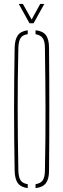

<svg xmlns="http://www.w3.org/2000/svg" viewBox="-20 -959 324 983"><path d="M122 4Q86.5 -0.5 71.2 -21.5Q56 -42.5 55 -85Q53.5 -169.5 52.8 -246.8Q52 -324 52 -399.5Q52 -475 52.8 -552.2Q53.5 -629.5 55 -714Q56 -757 71.2 -778.2Q86.5 -799.5 122 -804V-784Q96 -780.5 85.5 -764.5Q75 -748.5 74 -714Q72 -631.5 71.2 -555Q70.5 -478.5 70.5 -403Q70.5 -327.5 71.5 -249.2Q72.5 -171 74 -85Q75 -51.5 85.5 -35.8Q96 -20 122 -16ZM162 4V-16Q188 -20 198.8 -35.8Q209.5 -51.5 210 -85Q212 -171 212.5 -249.2Q213 -327.5 213 -403Q213 -478.5 212 -555Q211 -631.5 210 -714Q209.5 -748.5 198.5 -764Q187.5 -779.5 162 -784V-804Q199 -800.5 215 -779Q231 -757.5 231 -714Q232 -629.5 232.2 -552.2Q232.5 -475 232.5 -399.5Q232.5 -324 232.2 -246.8Q232 -169.5 231 -85Q231 -42.5 215 -21.2Q199 0 162 4ZM131 -840 76 -939H97L142 -859L186 -939H207L152 -840Z"/></svg>

Font: Big Shoulders Stencil Thin
Style: Regular
Weight: 100
Designer: Patric King
Foundry: XO Type Co
Version: Version 2.001